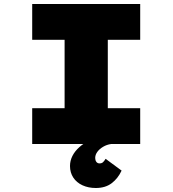

<svg xmlns="http://www.w3.org/2000/svg" viewBox="-20 -720 863 960"><path d="M141 0V-179H303V-521H141V-700H681V-521H519V-179H681V0ZM459 220Q422 220 392.5 206.5Q363 193 346.5 168Q330 143 330 110Q330 84 342 60Q354 36 377 15.5Q400 -5 432.5 -21.5Q465 -38 505 -49L536 0Q514 3 495.5 14Q477 25 466.5 39.5Q456 54 456 70Q456 81 461.5 89Q467 97 478 97Q488 97 494.5 91.5Q501 86 508 74L588 133Q570 172 538.5 196Q507 220 459 220Z"/></svg>

Font: Lexend Giga Black
Style: Regular
Weight: 900
Designer: Bonnie Shaver-Troup, Thomas Jockin
Foundry: Lexend
Version: Version 1.007